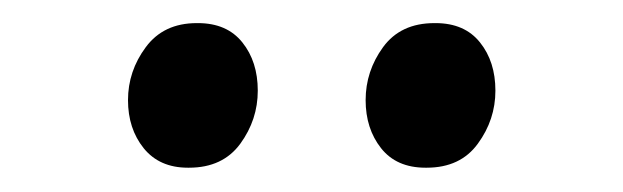

<svg xmlns="http://www.w3.org/2000/svg" viewBox="-20 -790 526 162"><path d="M138.5 -648.5Q114.5 -648.5 101.2 -665Q88 -681.5 88 -705.5Q88 -730 103 -750.2Q118 -770.5 146 -770.5H147Q171.5 -770.5 184.5 -754.2Q197.5 -738 197.5 -713.5Q197.5 -689 182.8 -668.8Q168 -648.5 139.5 -648.5ZM339 -648.5Q314.5 -648.5 301.5 -665Q288.5 -681.5 288.5 -705.5Q288.5 -730 303.2 -750.2Q318 -770.5 346.5 -770.5H347.5Q372 -770.5 385 -754.2Q398 -738 398 -713.5Q398 -689 383.2 -668.8Q368.5 -648.5 340 -648.5Z"/></svg>

Font: Merriweather 36pt Light
Style: Regular
Weight: 300
Designer: Eben Sorkin
Foundry: Eben Sorkin
Version: Version 2.100